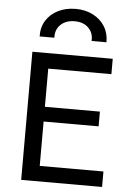

<svg xmlns="http://www.w3.org/2000/svg" viewBox="-62 -999 729 1045"><g transform="rotate(5 302.5 -476.5)"><path d="M94 0V-700H533V-616H188V-407.5H488.5V-327H188V-84.5H536V0ZM126 -786.5Q124.5 -836.5 148 -873.8Q171.5 -911 213.5 -932Q255.5 -953 309.5 -953Q363 -953 404.5 -931.2Q446 -909.5 469 -872Q492 -834.5 491 -786.5H410Q412.5 -831 384.5 -858.2Q356.5 -885.5 309.5 -885.5Q261.5 -885.5 232.8 -858.2Q204 -831 206.5 -786.5Z"/></g></svg>

Font: Geologica Light
Style: Regular
Weight: 300
Designer: Sindre Bremnes, Frode Helland
Foundry: Monokrom Skriftforlag AS
Version: Version 1.010; ttfautohint (v1.8.4.7-5d5b);gftools[0.9.28]